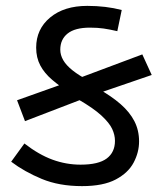

<svg xmlns="http://www.w3.org/2000/svg" viewBox="-20 -623 551 653"><path d="M259 10Q181 10 122 -14.5Q63 -39 18 -73L63 -135Q112 -97 158.5 -80Q205 -63 254 -63Q315 -63 343 -84Q371 -105 371 -144Q371 -164 361.5 -184.5Q352 -205 325 -230Q298 -255 246 -285L219 -306Q184 -329 157.5 -351.5Q131 -374 117 -400.5Q103 -427 103 -461Q103 -524 150.5 -563.5Q198 -603 277 -603Q309 -603 338 -599.5Q367 -596 394 -589L379 -517Q353 -523 332.5 -526Q312 -529 286 -529Q235 -529 210 -509Q185 -489 185 -454Q185 -436 195 -418.5Q205 -401 227 -383.5Q249 -366 285 -347L313 -322Q359 -296 390 -269Q421 -242 437 -211Q453 -180 453 -142Q453 -105 434.5 -70Q416 -35 373.5 -12.5Q331 10 259 10ZM65 -211 38 -282 229 -350 464 -438 496 -368 289 -297Z"/></svg>

Font: hexguzrati15
Style: Regular
Weight: 400
Designer: Jelle Bosma - Monotype Design Team
Foundry: Monotype Imaging Inc.
Version: Version 2.006